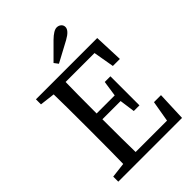

<svg xmlns="http://www.w3.org/2000/svg" viewBox="-250 -990 1103 1103"><g transform="rotate(-45 301.5 -438.5)"><path d="M407 -787 282 -720 263 -745 357 -839Q396 -877 420 -877Q436 -877 447 -867.5Q458 -858 458 -843Q458 -815 407 -787ZM512 -178H569L562 0H44V-41L136 -52Q138 -136 138 -310V-359Q138 -531 136 -617L44 -628V-669H542L549 -492H492L470 -619H235Q233 -536 233 -365H380L394 -460H440V-224H394L381 -318H233Q233 -136 235 -50H490Z"/></g></svg>

Font: TypoPRO Source Serif Pro
Style: Regular
Weight: 400
Designer: Frank Grießhammer
Foundry: Adobe Systems Incorporated
Version: Version 1.017;PS 1.0;hotconv 1.0.79;makeotf.lib2.5.61930